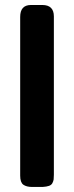

<svg xmlns="http://www.w3.org/2000/svg" viewBox="-20 -742 295 762"><path d="M60.1 -44.9V-674.8Q60.1 -721.7 102.1 -722.2Q102.1 -722.2 147.9 -722.2Q193.8 -722.2 193.8 -676.8V-48.8Q193.8 -36.6 192.9 -29.8Q191.9 -22.9 188 -15.4Q184.1 -7.8 174.6 -4.4Q165 -1 148.9 0H107.9Q85 0 72.5 -9Q60.1 -18.1 60.1 -44.9Z"/></svg>

Font: CMU Sans Serif
Style: Bold
Weight: 700
Version: Version 0.7.0